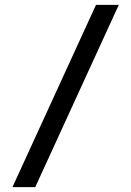

<svg xmlns="http://www.w3.org/2000/svg" viewBox="-20 -770 540 790"><path d="M375 -750H468.8L125 0H31.2Z"/></svg>

Font: Michroma
Style: Regular
Weight: 400
Version: Version 1.000